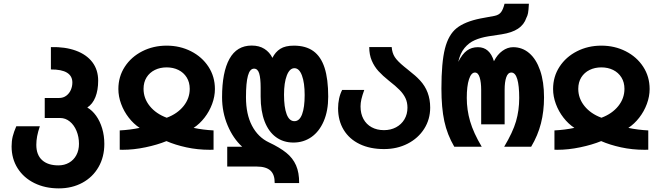

<svg xmlns="http://www.w3.org/2000/svg" viewBox="-20 -810 3640 1060"><path d="M44 -1.5Q44 -31.5 50.2 -56.8Q56.5 -82 70 -113H200Q189.5 -82 185 -57.8Q180.5 -33.5 180.5 -10.5Q180.5 45 212.5 74Q244.5 103 302.5 103Q335.5 103 361.2 88.2Q387 73.5 401.5 46.5Q416 19.5 416 -16Q416 -54.5 402.5 -87.2Q389 -120 365.2 -139.2Q341.5 -158.5 312.5 -158.5H227V-269H305.5Q329.5 -269 346.2 -281.8Q363 -294.5 371.2 -314Q379.5 -333.5 379.5 -354.5Q379.5 -390.5 349.8 -408.8Q320 -427 261 -426.5V-550Q339.5 -552 398.5 -530.5Q457.5 -509 489.8 -466.8Q522 -424.5 522 -364.5Q522 -312.5 506.8 -274Q491.5 -235.5 462 -216.5Q489.5 -200.5 510.8 -170.8Q532 -141 544 -101Q556 -61 556 -15.5Q556 56.5 524 112.2Q492 168 434.8 199Q377.5 230 304.5 230Q229 230 169.8 200.8Q110.5 171.5 77.2 118.8Q44 66 44 -1.5Z M751 -104Q717.5 -126 690.8 -160.5Q664 -195 648.8 -236.2Q633.5 -277.5 633.5 -318.5Q633.5 -387 669 -441.5Q704.5 -496 765.5 -527Q826.5 -558 900 -558Q973.5 -558 1034.5 -527Q1095.5 -496 1131 -441.5Q1166.5 -387 1166.5 -318.5Q1166.5 -277.5 1151.2 -236.2Q1136 -195 1109.2 -160.5Q1082.5 -126 1049 -104Q1101 -93 1159 -90V16.5L1138.5 17Q1071 17 1009 3.5Q947 -10 899 -31Q849 -10.5 783.5 3.2Q718 17 657 17L641 16.5V-90Q699 -93 751 -104ZM900.5 -160Q959.5 -182 993.5 -224.5Q1027.5 -267 1027.5 -319.5Q1027.5 -355.5 1010.8 -382.5Q994 -409.5 965 -423.8Q936 -438 900 -438Q864 -438 835 -423.8Q806 -409.5 789.2 -382.8Q772.5 -356 772.5 -319.5Q772.5 -267 806.8 -224.5Q841 -182 900.5 -160Z M1397.5 109.5H1234.5V0H1317Q1267 -45.5 1236.5 -118Q1206 -190.5 1206 -273Q1206 -411.5 1246.8 -485Q1287.5 -558.5 1369.5 -558.5Q1411 -558.5 1439.8 -540.2Q1468.5 -522 1484 -490.5Q1500 -523 1527.5 -540.5Q1555 -558 1602.5 -558Q1668.5 -558 1710.2 -527.8Q1752 -497.5 1772 -435.5Q1792 -373.5 1792 -276.5Q1792 -198 1767.2 -140.8Q1742.5 -83.5 1699 -53.2Q1655.5 -23 1600 -23Q1544.5 -23 1503.8 -52.8Q1463 -82.5 1441 -139.5Q1419 -196.5 1419 -276.5V-326Q1419 -378 1411 -404.5Q1403 -431 1382.5 -431Q1359.5 -431 1348.8 -392Q1338 -353 1338 -273Q1338 -179.5 1371.2 -116Q1404.5 -52.5 1464.5 -24Q1525 4.5 1561 33.8Q1597 63 1614.5 103Q1632 143 1631.5 200.5H1496.5Q1497 153.5 1472.8 131.5Q1448.5 109.5 1397.5 109.5ZM1662 -285Q1662 -353 1647 -393.2Q1632 -433.5 1605.5 -433.5Q1579 -433.5 1563.5 -393.5Q1548 -353.5 1548 -287Q1548 -218 1562.5 -179.5Q1577 -141 1605.5 -141Q1633.5 -141 1647.8 -179.2Q1662 -217.5 1662 -285Z M1846.5 -212.5Q1846.5 -239.5 1852.2 -266Q1858 -292.5 1869 -313.5H1991Q1980 -283 1975.2 -262.2Q1970.5 -241.5 1970.5 -222.5Q1970.5 -182.5 1986.5 -153Q2002.5 -123.5 2031.8 -107.5Q2061 -91.5 2100 -91.5Q2137 -91.5 2166.5 -107.2Q2196 -123 2212.8 -151.2Q2229.5 -179.5 2229.5 -215.5Q2229.5 -245 2218.5 -268.2Q2207.5 -291.5 2186.2 -313.2Q2165 -335 2127.5 -364Q2092.5 -392 2069.5 -417.2Q2046.5 -442.5 2032.5 -475.2Q2018.5 -508 2018.5 -550H2142.5Q2145 -517.5 2159.5 -495Q2174 -472.5 2212 -441.5L2230 -427Q2259 -403.5 2271.5 -392.8Q2284 -382 2298.5 -366.5Q2355 -306 2355 -216Q2355 -151 2321.8 -98.8Q2288.5 -46.5 2230.5 -16.8Q2172.5 13 2100 13Q2023 13 1965.8 -14.5Q1908.5 -42 1877.5 -93Q1846.5 -144 1846.5 -212.5Z M2417 -321Q2417 -465 2436.5 -541.8Q2456 -618.5 2501 -654.5Q2546 -690.5 2632.5 -708L2711 -722.5Q2735 -727.5 2746.5 -743.2Q2758 -759 2765.5 -789.5H2900Q2898 -752 2895.2 -737.8Q2892.5 -723.5 2886 -711.5Q2873.5 -674 2840.2 -651.8Q2807 -629.5 2749 -620.5L2676.5 -609.5Q2633.5 -602.5 2601 -588.2Q2568.5 -574 2544.5 -545Q2520.5 -516 2510 -468.5Q2532 -512 2557.8 -530.8Q2583.5 -549.5 2618.5 -549.5Q2683.5 -549.5 2707 -472Q2725.5 -509 2753.8 -529.2Q2782 -549.5 2813 -549.5Q2863.5 -549.5 2902 -516.5Q2940.5 -483.5 2962 -421Q2983.5 -358.5 2983.5 -272.5Q2983.5 -195.5 2966.5 -128.8Q2949.5 -62 2912.5 0H2763.5Q2811 -79.5 2828.8 -140Q2846.5 -200.5 2846.5 -269Q2846.5 -337 2835.8 -373.2Q2825 -409.5 2803 -409.5Q2784 -409.5 2775 -383.5Q2766 -357.5 2766 -314V-123.5H2636.5V-314Q2636.5 -355.5 2628.2 -382.5Q2620 -409.5 2602 -409.5Q2581.5 -409.5 2569.2 -372.2Q2557 -335 2557 -269.5Q2557 -203.5 2575.5 -140Q2594 -76.5 2639.5 0H2488Q2449 -66.5 2433 -140.8Q2417 -215 2417 -321Z M3151 -104Q3117.5 -126 3090.8 -160.5Q3064 -195 3048.8 -236.2Q3033.5 -277.5 3033.5 -318.5Q3033.5 -387 3069 -441.5Q3104.5 -496 3165.5 -527Q3226.5 -558 3300 -558Q3373.5 -558 3434.5 -527Q3495.5 -496 3531 -441.5Q3566.5 -387 3566.5 -318.5Q3566.5 -277.5 3551.2 -236.2Q3536 -195 3509.2 -160.5Q3482.5 -126 3449 -104Q3501 -93 3559 -90V16.5L3538.5 17Q3471 17 3409 3.5Q3347 -10 3299 -31Q3249 -10.5 3183.5 3.2Q3118 17 3057 17L3041 16.5V-90Q3099 -93 3151 -104ZM3300.5 -160Q3359.5 -182 3393.5 -224.5Q3427.5 -267 3427.5 -319.5Q3427.5 -355.5 3410.8 -382.5Q3394 -409.5 3365 -423.8Q3336 -438 3300 -438Q3264 -438 3235 -423.8Q3206 -409.5 3189.2 -382.8Q3172.5 -356 3172.5 -319.5Q3172.5 -267 3206.8 -224.5Q3241 -182 3300.5 -160Z"/></svg>

Font: JuliaMono ExtraBold
Style: Regular
Weight: 800
Monospace: yes
Designer: cormullion
Foundry: corm
Version: Version 0.055; ttfautohint (v1.8.4)